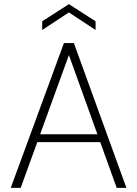

<svg xmlns="http://www.w3.org/2000/svg" viewBox="-20 -908 663 928"><path d="M32 0 289 -700H337L591 0H544L313 -642L80 0ZM142 -221 157 -259H468L483 -221ZM184 -763V-805L313 -888L442 -805V-763L313 -848Z"/></svg>

Font: DM Sans 24pt ExtraLight
Style: Regular
Weight: 250
Designer: Colophon Foundry, Jonny Pinhorn
Foundry: Colophon Foundry
Version: Version 4.004;gftools[0.9.30]